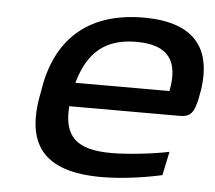

<svg xmlns="http://www.w3.org/2000/svg" viewBox="-43 -556 685 612"><g transform="rotate(5 299.5 -250.0)"><path d="M590 -268C623 -422 563 -509 393 -509C225 -509 117 -424 89 -256L87 -244C52 -75 117 9 302 9C359 9 428 1 496 -14L512 -90C461 -79 379 -70 328 -70C215 -70 174 -110 181 -207H534C570 -207 580 -222 590 -268ZM194 -283C222 -383 278 -430 377 -430C480 -430 514 -379 495 -283Z"/></g></svg>

Font: LT Wave
Style: Italic
Weight: 400
Designer: Daniel Lyons
Version: Version 2.5 (Glyphs App)